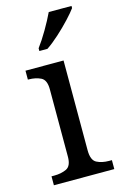

<svg xmlns="http://www.w3.org/2000/svg" viewBox="-118 -819 556 872"><g transform="rotate(-15 160.0 -383.0)"><path d="M23 0V-42H36Q69 -42 93.5 -53.5Q118 -65 118 -109V-426Q118 -470 93.5 -482Q69 -494 36 -494H33V-536H212V-114Q212 -67 236 -54.5Q260 -42 294 -42H307V0ZM117 -619Q139 -648 163.5 -690Q188 -732 204 -766H311V-756Q299 -739 272 -710Q245 -681 213.5 -652.5Q182 -624 155 -606H117Z"/></g></svg>

Font: Noto Serif Makasar
Style: Regular
Weight: 400
Designer: Sérgio Martins
Version: Version 1.001; ttfautohint (v1.8.4.7-5d5b)